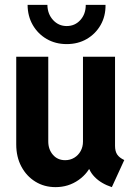

<svg xmlns="http://www.w3.org/2000/svg" viewBox="-20 -768 562 796"><path d="M210.3 7.8Q163.5 7.8 126.7 -14.9Q89.8 -37.6 68.6 -77.5Q47.3 -117.4 47.3 -169.4V-532.9H180.1V-181.9Q180.1 -148.5 199.5 -126.2Q218.8 -103.9 250.2 -103.9Q271.2 -103.9 287.9 -114.1Q304.6 -124.2 314.3 -141.7Q324 -159.2 324 -181V-532.9H456.9V-163.2Q456.9 -141.3 465.6 -127.8Q474.3 -114.3 495.2 -104.5L443.7 7.8Q399.1 -6.8 372.3 -34.5Q345.4 -62.1 343.8 -95.4L369.6 -66.4H321.1L364.8 -99.4Q348.1 -51.6 306 -21.9Q263.8 7.8 210.3 7.8ZM256.5 -585.2Q210.1 -585.2 173.5 -606.4Q137 -627.7 115.8 -664.4Q94.7 -701.1 94.4 -747.7H176.5Q177 -710.1 200 -685Q223 -660 256.5 -660Q290.7 -660 313.2 -685Q335.7 -710.1 335.5 -747.7H417.5Q418.1 -701.1 397.2 -664.4Q376.3 -627.7 339.8 -606.4Q303.4 -585.2 256.5 -585.2Z"/></svg>

Font: Reddit Sans Condensed
Style: Regular
Weight: 400
Designer: Stephen Hutchings
Foundry: Reddit
Version: Version 1.014